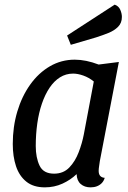

<svg xmlns="http://www.w3.org/2000/svg" viewBox="-20 -787 553 827"><path d="M173 20Q124 20 93.5 -4.5Q63 -29 49 -71Q35 -113 35 -167Q35 -241 54.5 -306.5Q74 -372 110 -422.5Q146 -473 195 -501.5Q244 -530 302 -530Q350 -530 405 -509L492 -520L410 -93Q409 -84 407 -72Q405 -60 405 -51Q405 -37 411.5 -29.5Q418 -22 431 -21Q427 -7 418 2Q409 11 397 15.5Q385 20 370 20Q344 20 327.5 5.5Q311 -9 310 -37Q284 -12 249 4Q214 20 173 20ZM213 -39Q253 -39 278.5 -65.5Q304 -92 319 -131.5Q334 -171 341 -208L384 -436Q363 -453 339 -461.5Q315 -470 295 -470Q264 -470 238.5 -454Q213 -438 193.5 -409Q174 -380 160.5 -340.5Q147 -301 140.5 -254.5Q134 -208 134 -158Q134 -108 150.5 -73.5Q167 -39 213 -39ZM285 -594 269 -634 474 -767Q491 -761 498 -745Q505 -729 505 -714Q505 -688 488.5 -671.5Q472 -655 447 -645Q422 -635 394 -626Z"/></svg>

Font: Sansita Swashed Light
Style: Regular
Weight: 300
Designer: Pablo Cosgaya
Foundry: Omnibus-Type
Version: Version 1.003